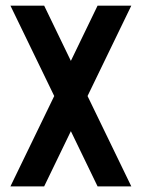

<svg xmlns="http://www.w3.org/2000/svg" viewBox="-20 -663 504 683"><path d="M17.1 -642.9H137.1L232.1 -446.4L327.1 -642.9H447.1L291.4 -321.4L447.1 0H327.1L232.1 -196.4L137.1 0H17.1L172.9 -321.4Z"/></svg>

Font: Aire Exterior
Style: Regular
Weight: 400
Width: 4
Designer: Jayvee Enaguas (HarvettFox96)
Version: 20190503.02